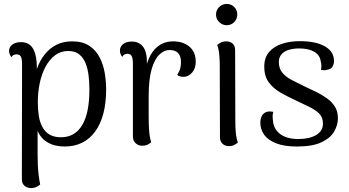

<svg xmlns="http://www.w3.org/2000/svg" viewBox="-20 -731 1772 975"><path d="M346 -521Q400 -521 434 -498Q468 -475 486.5 -438.5Q505 -402 512 -359.5Q519 -317 519 -278Q519 -140 463.5 -63.5Q408 13 308 13Q257 13 221.5 -8Q186 -29 171 -67V55Q171 76 172 104Q173 132 176.5 159.5Q180 187 184 206Q178 211 166.5 217.5Q155 224 138 224Q118 224 104.5 212.5Q91 201 91 180L92 -404Q92 -432 86 -443.5Q80 -455 64 -455Q59 -455 51 -452.5Q43 -450 38 -440Q32 -449 29 -457Q26 -465 26 -472Q26 -492 42.5 -504.5Q59 -517 86 -517Q129 -517 148 -483.5Q167 -450 167 -390V-299L145 -288Q152 -338 167 -380.5Q182 -423 207 -454.5Q232 -486 266.5 -503.5Q301 -521 346 -521ZM326 -472Q289 -472 260.5 -451Q232 -430 212 -393.5Q192 -357 182 -310Q172 -263 172 -211Q172 -175 177 -143Q182 -111 195 -86.5Q208 -62 231 -48Q254 -34 290 -34Q360 -34 397 -95Q434 -156 434 -277Q434 -311 430 -346Q426 -381 415 -409Q404 -437 383 -454.5Q362 -472 326 -472Z M701 9Q683 9 669 -3.5Q655 -16 655 -38V-406Q655 -435 648.5 -446.5Q642 -458 627 -458Q622 -458 614 -455Q606 -452 601 -442Q589 -457 589 -474Q589 -494 605 -507Q621 -520 649 -520Q687 -520 707 -493Q727 -466 726 -411V-345H714Q724 -432 762 -476.5Q800 -521 859 -521Q910 -521 942 -494Q974 -467 974 -417Q974 -384 956 -363Q938 -342 915 -341Q891 -340 880 -351Q892 -370 895.5 -384.5Q899 -399 899 -415Q899 -447 884 -462Q869 -477 841 -477Q814 -477 789.5 -454Q765 -431 750 -379.5Q735 -328 735 -241Q735 -182 735 -143Q735 -104 736.5 -79.5Q738 -55 740.5 -39Q743 -23 748 -9Q742 -3 730.5 3Q719 9 701 9Z M1131 -603Q1109 -603 1093 -619Q1077 -635 1077 -657Q1077 -680 1093 -695.5Q1109 -711 1131 -711Q1154 -711 1169.5 -695.5Q1185 -680 1185 -657Q1185 -635 1169.5 -619Q1154 -603 1131 -603ZM1175 -114Q1175 -85 1177.5 -57Q1180 -29 1188 -7Q1182 -2 1170.5 4.5Q1159 11 1142 11Q1123 11 1110 -1Q1097 -13 1097 -33L1096 -396Q1096 -425 1093.5 -453Q1091 -481 1083 -503Q1089 -508 1100.5 -514.5Q1112 -521 1129 -521Q1149 -521 1161.5 -509.5Q1174 -498 1174 -477Z M1488 13Q1423 13 1381.5 -3.5Q1340 -20 1321 -47.5Q1302 -75 1302 -108Q1302 -125 1308 -139Q1314 -153 1328.5 -160.5Q1343 -168 1368 -163Q1365 -153 1364.5 -143.5Q1364 -134 1366 -121Q1368 -77 1402 -51Q1436 -25 1495 -25Q1550 -25 1585 -45Q1620 -65 1620 -104Q1620 -136 1599.5 -155.5Q1579 -175 1547 -190Q1515 -205 1480 -222Q1441 -240 1405 -260.5Q1369 -281 1345.5 -312Q1322 -343 1322 -393Q1322 -439 1347 -467.5Q1372 -496 1413 -509Q1454 -522 1502 -522Q1584 -522 1630 -495.5Q1676 -469 1676 -422Q1676 -405 1668 -392Q1660 -379 1639 -376Q1632 -374 1625 -374.5Q1618 -375 1610 -376Q1612 -386 1612 -397.5Q1612 -409 1609 -418Q1605 -451 1576 -468Q1547 -485 1499 -485Q1472 -485 1448.5 -478.5Q1425 -472 1410.5 -456.5Q1396 -441 1396 -416Q1396 -383 1414 -361.5Q1432 -340 1462 -324.5Q1492 -309 1525 -293Q1555 -279 1585 -264.5Q1615 -250 1640.5 -231.5Q1666 -213 1681 -189Q1696 -165 1696 -130Q1696 -97 1677.5 -64Q1659 -31 1613.5 -9Q1568 13 1488 13Z"/></svg>

Font: Arima Thin
Style: Regular
Weight: 400
Version: Version 1.100